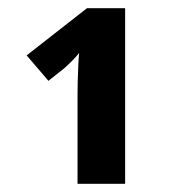

<svg xmlns="http://www.w3.org/2000/svg" viewBox="-20 -864 419 468"><path d="M285 -844V-416H169V-634Q169 -647 169.5 -668Q170 -689 171 -708.5Q172 -728 173 -735Q167 -727 155.5 -715.5Q144 -704 136 -697L98 -667L45 -729L192 -844Z"/></svg>

Font: Noto Sans
Style: Bold
Weight: 700
Designer: Monotype Design Team
Foundry: Monotype Imaging Inc.
Version: Version 2.000;GOOG;noto-source:20170915:90ef993387c0; ttfaut